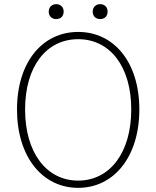

<svg xmlns="http://www.w3.org/2000/svg" viewBox="-20 -893 754 926"><path d="M357 13C529 13 652 -136 652 -365C652 -594 529 -739 357 -739C185 -739 62 -594 62 -365C62 -136 185 13 357 13ZM357 -22C204 -22 101 -157 101 -365C101 -573 204 -704 357 -704C510 -704 613 -573 613 -365C613 -157 510 -22 357 -22ZM251 -801C272 -801 287 -814 287 -837C287 -859 272 -873 251 -873C231 -873 215 -859 215 -837C215 -814 231 -801 251 -801ZM463 -801C484 -801 499 -814 499 -837C499 -859 484 -873 463 -873C443 -873 427 -859 427 -837C427 -814 443 -801 463 -801Z"/></svg>

Font: Noto Sans Japanese Thin
Style: Regular
Weight: 100
Designer: Ryoko NISHIZUKA (kana & ideographs); Paul D. Hunt (Latin, Greek & Cyrillic); Wenlong ZHANG (bopomofo); Sandoll Communica
Foundry: Adobe Systems Incorporated
Version: Version 1.000;PS 1;hotconv 1.0.78;makeotf.lib2.5.61930